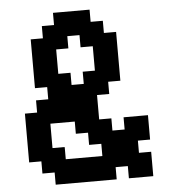

<svg xmlns="http://www.w3.org/2000/svg" viewBox="-58 -1053 867 980"><g transform="rotate(-5 375.0 -562.5)"><path d="M437.5 -250V-312.5H375V-375H312.5V-437.5H187.5V-312.5H250V-250ZM375 -625V-687.5H437.5V-812.5H375V-875H312.5V-812.5H250V-687.5H312.5V-625ZM187.5 -125V-187.5H125V-250H62.5V-500H125V-562.5H187.5V-625H125V-875H187.5V-937.5H250V-1000H437.5V-937.5H500V-875H562.5V-625H500V-562.5H437.5V-437.5H500V-375H562.5V-437.5H687.5V-312.5H625V-250H687.5V-125H562.5V-187.5H500V-125Z"/></g></svg>

Font: Better VCR
Style: Regular
Weight: 400
Designer: artdzyk
Foundry: https://fontstruct.com
Version: Version 1.0